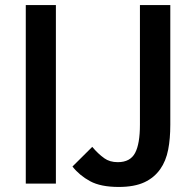

<svg xmlns="http://www.w3.org/2000/svg" viewBox="-20 -720 764 753"><path d="M81.1 -700.2H199.2V0H81.1ZM441.9 -84Q490.7 -84 509.8 -120.1Q528.8 -155.8 528.8 -231V-700.2H647.9V-231Q647.9 -175.3 639.6 -133.3Q630.9 -88.4 608.4 -56.6Q585 -23.4 546.9 -5.4Q507.3 13.2 445.8 13.2Q375 13.2 333.5 -9.3Q292 -31.7 264.2 -66.9L341.8 -144Q364.7 -116.7 388.7 -99.6Q410.2 -84 441.9 -84Z"/></svg>

Font: Post Grotesk Medium
Style: Medium
Weight: 500
Version: Version 1.0